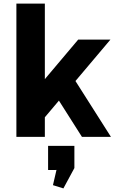

<svg xmlns="http://www.w3.org/2000/svg" viewBox="-20 -760 640 1066"><path d="M101 -169 414 -540H593L208 -84ZM71 -740H229V0H71ZM275 -252 387 -329 596 0H435ZM393 50V173L332 286L274 268L312 104L372 183L247 184V50Z"/></svg>

Font: Pathway Extreme 28pt
Style: Bold
Weight: 700
Designer: Eduardo Rodriguez Tunni
Foundry: Eduardo Rodriguez Tunni
Version: Version 1.001;gftools[0.9.26]